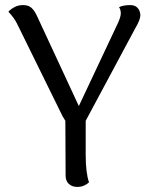

<svg xmlns="http://www.w3.org/2000/svg" viewBox="-20 -724 593 755"><path d="M317 -249V-114Q317 -45 330 -7Q323 0 311 5.5Q299 11 284 11Q263 11 250.5 -1Q238 -13 238 -33L237 -249Q229 -261 226 -267L47 -631Q37 -652 13 -678Q22 -688 37 -696Q52 -704 71 -704Q92 -704 104 -693Q116 -682 126 -660L290 -307L445 -636Q455 -659 455 -671Q455 -686 448 -696Q466 -704 492 -704Q511 -704 521 -693Q531 -682 532 -665Q532 -646 512 -613Z"/></svg>

Font: Arima Madurai
Style: Regular
Weight: 400
Designer: Joana Correia and Natanael Gama
Foundry: NDISCOVER
Version: Version 1.020